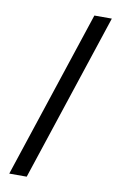

<svg xmlns="http://www.w3.org/2000/svg" viewBox="-90 -759 566 899"><g transform="rotate(10 193.5 -309.0)"><path d="M20 90 284 -708H367L103 90Z"/></g></svg>

Font: Atkinson Hyperlegible Next
Style: Regular
Weight: 400
Designer: Elliott Scott, Megan Eiswerth, Linus Boman, Theodore Petrosky, Letters from Sweden
Foundry: Applied Design Works, Letters from Sweden
Version: Version 2.001